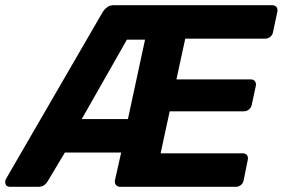

<svg xmlns="http://www.w3.org/2000/svg" viewBox="-61 -720 1090 740"><path d="M-22 0Q-37 0 -40 -11.5Q-43 -23 -37 -32L335 -674Q342 -685 352.5 -692.5Q363 -700 377 -700H988Q999 -700 1004.5 -693Q1010 -686 1008 -675L991 -595Q989 -585 980.5 -578Q972 -571 961 -571H653L619 -414H905Q916 -414 921.5 -407Q927 -400 925 -389L909 -315Q907 -305 898.5 -298Q890 -291 879 -291H593L558 -129H875Q886 -129 891 -122Q896 -115 894 -104L878 -25Q876 -14 867.5 -7Q859 0 848 0H402Q392 0 386 -7Q380 -14 382 -25L406 -132H189L122 -20Q118 -13 109.5 -6.5Q101 0 87 0ZM254 -261H432L498 -567H428Z"/></svg>

Font: Rubik SemiBold
Style: Italic
Weight: 600
Italic angle: -12°
Designer: Hubert and Fischer
Foundry: Hubert and Fischer
Version: Version 2.300;gftools[0.9.30]